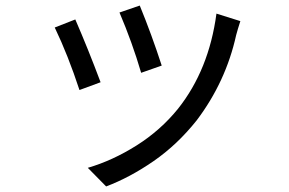

<svg xmlns="http://www.w3.org/2000/svg" viewBox="-20 -596 1040 691"><path d="M483 -576Q526 -471 562 -360L488 -334Q456 -443 410 -551ZM845 -520Q835 -489 830 -470Q793 -302 688 -163Q618 -75 532.5 -16Q447 43 362 75L296 8Q385 -18 471.5 -72.5Q558 -127 621 -205Q732 -345 759 -547ZM251 -526Q297 -420 342 -300L266 -272Q225 -397 177 -497Z"/></svg>

Font: Gothic Nguyen
Style: Regular
Weight: 400
Designer: MORI Takayuki
Version: Version 1.220;July 21, 2023;FontCreator 14.0.0.2814 64-bit